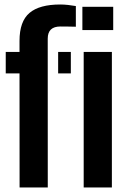

<svg xmlns="http://www.w3.org/2000/svg" viewBox="-20 -830 559 850"><path d="M5.4 -505.1V-600H66.4V-649.1Q66.4 -735.3 110.5 -772.7Q154.5 -810.1 246.7 -810.1Q263 -810.1 281.2 -808.1Q299.4 -806.1 315.8 -803.2V-711.7Q299.2 -712.2 281.9 -712.4Q264.5 -712.7 247.1 -712.7Q219.5 -712.7 205.4 -699.4Q191.3 -686.2 191.3 -658.8L191.5 0H66.7L66.4 -505.1ZM237.4 -505.1V-600H293.6V-505.1ZM344.7 -696.9V-800H481.2V-696.9ZM350.5 0V-600H475.3V0Z"/></svg>

Font: Big Shoulders Stencil Display SC Thin
Style: Regular
Weight: 100
Designer: Patric King
Foundry: XO Type Co
Version: Version 2.001